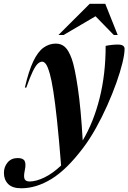

<svg xmlns="http://www.w3.org/2000/svg" viewBox="-108 -752 671 1004"><path d="M29.5 -294H22Q42 -381 66 -431.2Q90 -481.5 119.5 -502.8Q149 -524 184 -524Q212 -524 231.5 -506.5Q251 -489 267.5 -443.5Q283 -400 299 -292.2Q315 -184.5 324.5 -17.5Q381.5 -113.5 413 -239Q444.5 -364.5 444.5 -512Q460 -515.5 476.5 -517.2Q493 -519 508 -519Q543.5 -519 543.5 -496.5Q543.5 -469.5 532.2 -423Q521 -376.5 500.5 -319Q480 -261.5 452.8 -200.5Q425.5 -139.5 393.5 -82Q361.5 -24.5 327 21Q241 135 161.2 183.8Q81.5 232.5 3.5 232.5Q-43.5 232.5 -65.5 210Q-87.5 187.5 -87.5 152Q-87.5 120.5 -68.2 97.5Q-49 74.5 -15.5 74.5Q13 74.5 21 90Q29 105.5 21.5 139.5Q14.5 173.5 21.2 185.2Q28 197 46.5 197Q80.5 197 123.8 176.2Q167 155.5 211.5 113.5Q200.5 -26 190.2 -122Q180 -218 170.5 -277.2Q161 -336.5 152.5 -366Q141.5 -404.5 132 -417Q122.5 -429.5 112.5 -429.5Q101.5 -429.5 90 -419.2Q78.5 -409 64 -379.8Q49.5 -350.5 29.5 -294ZM197.5 -569 361 -732H442.5L507.5 -569H487L391.5 -667L224.5 -569Z"/></svg>

Font: Newsreader 72pt SemiBold
Style: Italic
Weight: 600
Italic angle: -17°
Designer: Hugues Gentile
Foundry: Production Type
Version: Version 1.003; ttfautohint (v1.8.3)